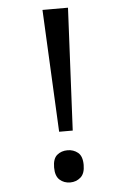

<svg xmlns="http://www.w3.org/2000/svg" viewBox="-53 -751 488 802"><g transform="rotate(-5 191.5 -350.0)"><path d="M181 -201 156 -714H263L238 -201ZM147 -54Q147 -91 165 -106Q183 -121 209 -121Q234 -121 252.5 -106Q271 -91 271 -54Q271 -18 252.5 -2Q234 14 209 14Q183 14 165 -2Q147 -18 147 -54Z"/></g></svg>

Font: ltelugu25
Style: Book
Weight: 400
Designer: Jelle Bosma - Monotype Design Team
Foundry: Monotype Imaging Inc.
Version: Version 2.003